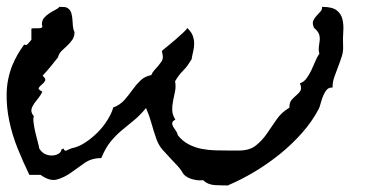

<svg xmlns="http://www.w3.org/2000/svg" viewBox="-50 -491 1108 569"><path d="M966.8 -355.5Q967.8 -338.9 962.9 -323.7Q958 -308.6 952.1 -293.5Q946.3 -278.3 940.9 -263.2Q935.5 -248 935.5 -231.4Q924.8 -232.4 918.5 -225.1Q912.1 -217.8 907.7 -207Q903.3 -196.3 900.4 -185.1Q897.5 -173.8 894.5 -168Q875 -130.9 845.2 -97.2Q815.4 -63.5 779.8 -34.7Q744.1 -5.9 705.1 17.6Q666 41 627 57.6L626 58.6Q608.4 58.6 587.4 57.6Q566.4 56.6 551.8 43Q538.1 44.9 521.5 40.5Q504.9 36.1 495.1 26.4L494.1 25.4Q486.3 11.7 477.5 2Q468.8 -7.8 458 -18.6Q444.3 -33.2 432.1 -46.9Q419.9 -60.5 413.1 -80.1Q405.3 -102.5 398.9 -125.5Q392.6 -148.4 382.8 -170.9Q365.2 -149.4 346.7 -134.3Q328.1 -119.1 310.5 -104.5Q293 -89.8 277.8 -71.3Q262.7 -52.7 251 -24.4L250 -22.5Q220.7 -22.5 199.7 -7.3Q178.7 7.8 159.2 21.5Q139.6 35.2 118.7 41Q97.7 46.9 70.3 27.3H37.1L36.1 25.4Q18.6 -10.7 2.4 -50.8Q-13.7 -90.8 -22.5 -132.3Q-31.2 -173.8 -30.3 -215.3Q-29.3 -256.8 -13.7 -296.9Q-6.8 -313.5 1.5 -328.1Q9.8 -342.8 20.5 -357.4Q21.5 -358.4 21.5 -359.4Q27.3 -354.5 33.7 -362.3Q40 -370.1 43 -373V-406.2Q45.9 -407.2 51.3 -407.2Q56.6 -407.2 61.5 -407.2Q66.4 -407.2 70.3 -407.7Q74.2 -408.2 75.2 -412.1Q76.2 -413.1 75.2 -415Q74.2 -417 74.2 -418.9Q74.2 -430.7 80.6 -438Q86.9 -445.3 95.7 -451.2Q104.5 -457 113.3 -461.4Q122.1 -465.8 126 -470.7Q133.8 -470.7 140.6 -470.2Q147.5 -469.7 153.3 -464.8Q159.2 -460 161.6 -451.2Q164.1 -442.4 164.6 -433.1Q165 -423.8 166 -414.1Q167 -404.3 169.9 -397.5L170.9 -396.5Q170.9 -382.8 164.6 -373.5Q158.2 -364.3 149.9 -356.4Q141.6 -348.6 133.3 -340.8Q125 -333 122.1 -322.3V-321.3Q111.3 -307.6 100.1 -293.9Q88.9 -280.3 76.2 -266.6Q86.9 -257.8 83.5 -251.5Q80.1 -245.1 73.7 -240.2Q67.4 -235.4 64.9 -230.5Q62.5 -225.6 75.2 -219.7Q72.3 -210.9 65.4 -202.6Q58.6 -194.3 52.2 -185.5Q45.9 -176.8 43.5 -168Q41 -159.2 48.8 -148.4L50.8 -147.5Q47.9 -142.6 49.3 -129.4Q50.8 -116.2 54.2 -101.1Q57.6 -85.9 61.5 -71.8Q65.4 -57.6 66.4 -50.8Q74.2 -38.1 85.4 -33.7Q96.7 -29.3 106.9 -30.3Q117.2 -31.2 124.5 -36.1Q131.8 -41 131.8 -47.9L138.7 -50.8Q140.6 -43.9 144.5 -44.4Q148.4 -44.9 153.3 -47.9Q158.2 -49.8 160.2 -50.8Q162.1 -51.8 167 -52.7Q184.6 -56.6 203.6 -69.3Q222.7 -82 239.3 -98.6Q255.9 -115.2 268.1 -134.8Q280.3 -154.3 285.2 -170.9V-172.9H287.1Q306.6 -180.7 319.3 -195.3Q332 -210 342.8 -225.1Q353.5 -240.2 366.2 -252.4Q378.9 -264.6 398.4 -268.6Q401.4 -276.4 407.2 -282.7Q413.1 -289.1 418.5 -295.4Q423.8 -301.8 428.2 -308.1Q432.6 -314.5 432.6 -322.3Q432.6 -326.2 431.2 -332Q429.7 -337.9 429.7 -339.8Q433.6 -343.8 445.3 -353Q457 -362.3 469.2 -373Q481.4 -383.8 492.2 -393.6Q502.9 -403.3 504.9 -408.2L506.8 -406.2Q517.6 -395.5 521.5 -384.3Q525.4 -373 525.4 -361.8Q525.4 -350.6 522.5 -338.4Q519.5 -326.2 517.6 -314.5L516.6 -313.5Q510.7 -303.7 505.4 -296.4Q500 -289.1 492.2 -281.2Q479.5 -268.6 468.8 -250Q471.7 -235.4 468.8 -220.7Q465.8 -206.1 462.9 -191.9Q460 -177.7 460.4 -164.1Q460.9 -150.4 469.7 -136.7Q460.9 -131.8 460.4 -126.5Q460 -121.1 463.4 -115.2Q466.8 -109.4 471.2 -103.5Q475.6 -97.7 476.6 -90.8Q490.2 -73.2 508.8 -63.5Q527.3 -53.7 547.9 -49.8Q568.4 -45.9 589.4 -45.4Q610.4 -44.9 630.9 -44.9H658.2Q689.5 -44.9 708 -59.6Q726.6 -74.2 740.7 -94.7Q754.9 -115.2 769.5 -136.7Q784.2 -158.2 807.6 -171.9Q807.6 -187.5 814.5 -195.3Q821.3 -203.1 828.6 -209Q835.9 -214.8 840.3 -222.2Q844.7 -229.5 838.9 -244.1Q850.6 -248 858.4 -258.8Q866.2 -269.5 872.6 -282.7Q878.9 -295.9 884.3 -309.1Q889.6 -322.3 896.5 -332Q893.6 -342.8 895 -352.5Q896.5 -362.3 897.5 -371.6Q898.4 -380.9 895.5 -389.6Q892.6 -398.4 880.9 -408.2L879.9 -409.2V-410.2Q875 -421.9 878.4 -429.7Q881.8 -437.5 888.2 -444.3Q894.5 -451.2 899.9 -457Q905.3 -462.9 904.3 -470.7Q934.6 -470.7 947.8 -460.4Q960.9 -450.2 964.8 -434.1Q968.8 -418 967.3 -397.5Q965.8 -377 966.8 -355.5Z"/></svg>

Font: Homemade Apple
Style: Regular
Weight: 400
Designer: Font Diner, Inc
Foundry: Font Diner, Inc
Version: Version 1.000